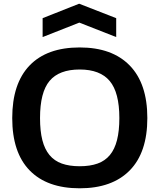

<svg xmlns="http://www.w3.org/2000/svg" viewBox="-20 -1006 860 1036"><path d="M410 10Q234 10 140 -86.5Q46 -183 46 -369Q46 -555 139.5 -652.5Q233 -750 410 -750Q585 -750 680 -652.5Q775 -555 775 -369Q775 -183 680 -86.5Q585 10 410 10ZM410 -109Q466 -109 506.5 -123.5Q547 -138 573 -169.5Q599 -201 611.5 -250.5Q624 -300 624 -369Q624 -507 572 -569Q520 -631 410 -631Q299 -631 247.5 -569.5Q196 -508 196 -369Q196 -299 208.5 -250Q221 -201 247 -169.5Q273 -138 313.5 -123.5Q354 -109 410 -109ZM210 -908 407 -986 607 -908V-806L408 -884L210 -806Z"/></svg>

Font: Encode Sans Wide
Style: SemiBold
Weight: 600
Designer: Pablo Impallari, Andres Torresi
Foundry: Pablo Impallari, Andres Torresi
Version: Version 1.000; ttfautohint (v1.00) -l 8 -r 50 -G 200 -x 14 -